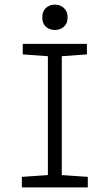

<svg xmlns="http://www.w3.org/2000/svg" viewBox="-20 -816 478 836"><path d="M75.2 -45.9 188.5 -53.7V-571.3L79.1 -579.1V-625H358.4V-579.1L249 -571.3V-53.7L362.3 -45.9V0H75.2ZM274.4 -740.2Q274.4 -713.9 258.3 -699.7Q242.2 -685.5 218.8 -685.5Q195.3 -685.5 179.7 -699.7Q164.1 -713.9 164.1 -740.2Q164.1 -766.6 179.7 -781.2Q195.3 -795.9 218.8 -795.9Q242.2 -795.9 258.3 -781.2Q274.4 -766.6 274.4 -740.2Z"/></svg>

Font: Sudo Light
Style: Regular
Weight: 300
Monospace: yes
Designer: Jens Kutilek
Foundry: Jens Kutilek
Version: Version 0.040